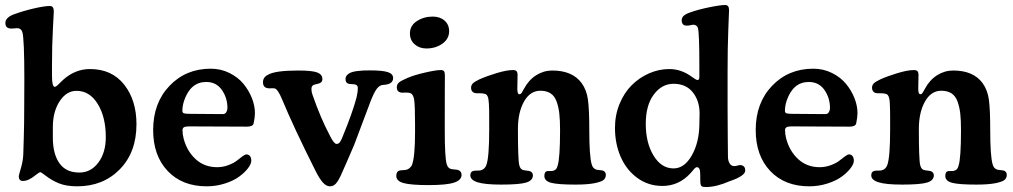

<svg xmlns="http://www.w3.org/2000/svg" viewBox="-20 -733 4062 770"><path d="M77.1 -304.2 77.6 -416.5Q77.6 -575.7 69.8 -603.5Q65.9 -617.2 53.7 -619.6Q48.3 -620.6 36.6 -619.1Q24.9 -617.7 17.6 -619.1Q1.5 -622.6 1.5 -640.6Q1.5 -663.1 36.6 -675.8Q72.3 -689 115.2 -699Q158.2 -709 180.2 -709Q195.8 -709 195.8 -687.5Q195.8 -680.7 192.1 -616Q188.5 -551.3 188.5 -470.7V-428.7Q188.5 -384.8 199.7 -384.8Q201.7 -384.8 203.6 -385.7Q205.6 -386.7 208.7 -389.4Q211.9 -392.1 214.8 -395Q217.8 -397.9 222.9 -403.1Q228 -408.2 232.9 -412.6Q281.2 -456.1 340.8 -456.1Q428.7 -456.1 478 -393.6Q527.3 -331.1 527.3 -234.9Q527.3 -122.1 460.4 -54Q393.6 14.2 289.6 14.2Q246.1 14.2 216.8 2.4Q187.5 -9.3 160.6 -30.3Q145 -42.5 141.6 -42.5Q137.7 -42.5 122.1 -30.3Q94.7 -7.3 71.8 -7.3Q55.2 -7.3 55.2 -26.4Q55.2 -29.3 64.5 -61Q73.7 -92.8 73.7 -124.5Q73.7 -127.4 75.4 -182.1Q77.1 -236.8 77.1 -304.2ZM298.3 -41Q344.7 -41 374.5 -81.1Q404.3 -121.1 404.3 -183.1Q404.3 -263.2 372.1 -315.9Q339.8 -368.7 286.6 -368.7Q246.6 -368.7 219.2 -326.9Q191.9 -285.2 191.9 -223.1V-181.6Q191.9 -115.7 218.3 -78.4Q244.6 -41 298.3 -41Z M825.2 -457.5Q865.7 -457.5 900.4 -440.2Q935.1 -422.9 956.8 -396.2Q978.5 -369.6 990.5 -338.9Q1002.4 -308.1 1002.4 -279.3Q1002.4 -262.7 997.1 -237.8Q994.1 -225.1 969.7 -225.1L737.8 -226.1Q723.6 -226.1 717.8 -222.7Q711.9 -219.2 711.9 -210.9Q711.9 -195.3 716.3 -177.7Q729.5 -127 764.6 -94.7Q799.8 -62.5 850.6 -62.5Q874 -62.5 895.5 -70.6Q917 -78.6 929 -88.1Q940.9 -97.7 951.9 -105.7Q962.9 -113.8 968.3 -113.8Q977.1 -113.8 982.4 -107.2Q987.8 -100.6 987.8 -88.4Q987.8 -75.7 974.6 -58.3Q961.4 -41 939.2 -24.7Q917 -8.3 882.1 2.9Q847.2 14.2 809.1 14.2Q710.4 14.2 652.3 -47.4Q594.2 -108.9 594.2 -211.4Q594.2 -320.3 659.9 -388.9Q725.6 -457.5 825.2 -457.5ZM874 -275.4Q882.8 -275.4 887.5 -283Q892.1 -290.5 892.1 -299.3Q892.1 -340.8 869.6 -372.6Q847.2 -404.3 807.1 -404.3Q744.6 -404.3 718.8 -330.6Q711.4 -308.6 711.4 -288.6Q711.4 -280.3 718.5 -278.3Q725.6 -276.4 743.7 -276.4Z M1409.7 -341.3Q1415 -363.3 1415 -380.9Q1415 -393.6 1399.9 -395Q1397.9 -395.5 1389.6 -395.8Q1381.3 -396 1378.4 -397Q1365.7 -399.9 1365.7 -416Q1365.7 -425.3 1371.8 -431.9Q1377.9 -438.5 1387 -442.1Q1396 -445.8 1410.4 -447.8Q1424.8 -449.7 1436.5 -450.2Q1448.2 -450.7 1464.8 -450.7Q1513.7 -450.7 1535.2 -443.8Q1556.6 -437 1556.6 -419.9Q1556.6 -394.5 1517.1 -392.6Q1502.9 -392.1 1491.2 -377Q1479.5 -361.8 1464.8 -323.2L1400.9 -153.3Q1369.1 -78.6 1345.7 -26.9Q1335.9 -6.3 1326.4 3.9Q1316.9 14.2 1303.2 14.2Q1288.6 14.2 1274.9 -1Q1261.2 -16.1 1245.6 -47.4Q1158.2 -221.2 1111.3 -334.5Q1094.2 -375.5 1081.5 -378.4Q1077.1 -379.4 1066.7 -378.9Q1056.2 -378.4 1053.2 -379.4Q1034.7 -382.3 1034.7 -403.3Q1034.7 -423.3 1054.7 -433.1Q1083 -450.2 1176.8 -450.2Q1231.4 -450.2 1252.2 -442.4Q1272.9 -434.6 1272.9 -416Q1272.9 -407.2 1267.1 -402.3Q1261.2 -397.5 1244.1 -394.5Q1229 -391.6 1229 -377.4Q1229 -363.8 1232.9 -354Q1264.6 -261.7 1302.7 -189.5Q1319.3 -155.8 1329.6 -155.8Q1337.9 -155.8 1343.3 -163.1Q1348.6 -170.4 1354.5 -186Q1393.6 -280.8 1409.7 -341.3Z M1624 -599.1Q1624 -630.4 1651.9 -648.4Q1679.7 -666.5 1715.3 -666.5Q1744.6 -666.5 1762.9 -650.4Q1781.2 -634.3 1781.2 -607.9Q1781.2 -577.1 1754.2 -557.9Q1727.1 -538.6 1689.9 -538.6Q1662.1 -538.6 1643.1 -555.2Q1624 -571.8 1624 -599.1ZM1644.5 -203.6V-235.8Q1644.5 -310.5 1640.9 -333.7Q1637.2 -356.9 1623 -360.4Q1614.7 -362.3 1603 -361.6Q1591.3 -360.8 1587.4 -361.8Q1571.3 -365.7 1571.3 -382.3Q1571.3 -395 1580.1 -402.3Q1588.9 -409.7 1615.2 -420.9Q1641.6 -432.1 1685.1 -442.1Q1728.5 -452.1 1747.6 -452.1Q1757.3 -452.1 1760.7 -447.3Q1764.2 -442.4 1764.2 -430.7Q1764.2 -425.8 1763.9 -383.3Q1763.7 -340.8 1763.7 -252V-208.5Q1763.7 -100.6 1771.5 -74.7Q1776.4 -57.1 1791 -54.7Q1796.4 -53.7 1804.4 -53.2Q1812.5 -52.7 1816.9 -51.3Q1831.1 -46.4 1831.1 -31.7Q1831.1 -10.7 1801.3 -0.7Q1771.5 9.3 1699.2 9.3Q1627.9 9.3 1598.6 1.2Q1569.3 -6.8 1569.3 -27.3Q1569.3 -45.4 1581.5 -48.8Q1586.4 -50.3 1595.5 -50.5Q1604.5 -50.8 1608.4 -51.8Q1615.7 -53.2 1622.8 -59.1Q1629.9 -64.9 1632.8 -73.2Q1644.5 -106 1644.5 -203.6Z M1941.9 -212.4V-248Q1941.9 -273.9 1941.7 -288.3Q1941.4 -302.7 1940.7 -316.4Q1939.9 -330.1 1938.7 -336.2Q1937.5 -342.3 1935.1 -347.4Q1932.6 -352.5 1929.4 -354.5Q1926.3 -356.4 1920.9 -357.4Q1912.6 -359.4 1901.1 -358.9Q1889.6 -358.4 1884.8 -359.9Q1877.9 -361.3 1873.5 -366.9Q1869.1 -372.6 1869.1 -380.4Q1869.1 -391.1 1876 -398.2Q1882.8 -405.3 1902.3 -414.6Q1931.2 -427.7 1971.9 -439.9Q2012.7 -452.1 2037.1 -452.1Q2047.4 -452.1 2051.5 -447.5Q2055.7 -442.9 2055.7 -431.6Q2055.7 -422.4 2055.2 -407.7Q2054.7 -393.1 2054.7 -376Q2054.7 -355 2063 -355Q2064.5 -355 2065.7 -355.5Q2066.9 -356 2067.9 -356.4Q2068.8 -356.9 2070.1 -358.4Q2071.3 -359.9 2072 -360.8Q2072.8 -361.8 2074 -364Q2075.2 -366.2 2075.9 -367.4Q2076.7 -368.7 2078.4 -371.8Q2080.1 -375 2081.1 -376.5Q2100.1 -412.1 2130.1 -431.2Q2160.2 -450.2 2194.8 -450.2Q2275.4 -450.2 2312.5 -399.9Q2332.5 -372.6 2337.9 -333.5Q2343.3 -294.4 2343.3 -211.4Q2343.3 -106.9 2353 -73.7Q2357.4 -57.1 2371.6 -52.7Q2377 -51.3 2384.8 -50.8Q2392.6 -50.3 2396.5 -49.3Q2409.7 -45.4 2409.7 -31.7Q2409.7 -20 2401.6 -12.2Q2393.6 -4.4 2365.2 1.5Q2336.9 7.3 2287.6 7.3Q2216.8 7.3 2189.9 0Q2163.1 -7.3 2163.1 -27.3Q2163.1 -44.9 2174.8 -46.9Q2177.7 -47.4 2186.8 -47.1Q2195.8 -46.9 2198.7 -48.3Q2205.6 -50.3 2209.5 -54.2Q2213.4 -58.1 2216.3 -68.4Q2226.1 -98.6 2226.1 -210.9Q2226.1 -251 2223.1 -277.3Q2220.2 -303.7 2212.2 -325.9Q2204.1 -348.1 2188 -358.6Q2171.9 -369.1 2147 -369.1Q2106 -369.1 2081.5 -325.7Q2057.1 -282.2 2057.1 -215.8Q2057.1 -92.3 2062.5 -70.8Q2066.4 -52.7 2081.1 -50.3Q2086.4 -49.3 2093.8 -48.6Q2101.1 -47.9 2105 -46.4Q2109.9 -45.4 2113.5 -40.8Q2117.2 -36.1 2117.2 -30.3Q2117.2 -9.3 2090.6 -1Q2064 7.3 1990.2 7.3Q1924.3 7.3 1895.3 -2Q1866.2 -11.2 1866.2 -29.8Q1866.2 -44.4 1877.9 -47.4Q1881.8 -48.8 1892.6 -48.8Q1903.3 -48.8 1907.7 -49.8Q1924.8 -54.2 1930.7 -71.8Q1941.9 -103 1941.9 -212.4Z M2446.3 -220.2Q2446.3 -271.5 2464.6 -316.2Q2482.9 -360.8 2513.2 -391.1Q2543.5 -421.4 2582.8 -438.7Q2622.1 -456.1 2664.1 -456.1Q2712.9 -456.1 2755.4 -424.3Q2758.8 -422.4 2762.9 -419.4Q2767.1 -416.5 2769 -415.3Q2771 -414.1 2773.2 -413.1Q2775.4 -412.1 2777.8 -412.1Q2784.7 -412.1 2784.7 -424.8V-471.7Q2784.7 -601.1 2778.8 -621.1Q2774.9 -632.3 2762.2 -633.8Q2758.3 -634.3 2748.3 -631.8Q2738.3 -629.4 2730.5 -630.4Q2723.1 -630.9 2718.5 -636.2Q2713.9 -641.6 2713.9 -651.4Q2713.9 -662.1 2721.7 -669.4Q2729.5 -676.8 2747.6 -683.1Q2778.3 -694.3 2823.2 -703.6Q2868.2 -712.9 2888.7 -712.9Q2903.8 -712.9 2903.8 -692.4Q2903.8 -689 2900.9 -616.5Q2897.9 -543.9 2897.9 -446.8V-301.8Q2897.9 -237.8 2898.7 -171.9Q2899.4 -106 2899.4 -104.5Q2899.4 -90.8 2904.8 -80.1Q2910.2 -69.3 2919.9 -67.4Q2928.7 -65.9 2937 -68.8Q2945.3 -71.8 2952.1 -70.8Q2968.8 -67.4 2968.8 -49.3Q2968.8 -27.3 2905.3 -5.9Q2852.5 17.1 2811 17.1Q2797.4 17.1 2793.2 13.2Q2789.1 9.3 2788.6 -4.4Q2788.6 -9.8 2788.3 -19.5Q2788.1 -29.3 2788.1 -35.6Q2788.1 -62.5 2774.9 -62.5Q2772.5 -62.5 2769.8 -60.8Q2767.1 -59.1 2764.9 -56.6Q2762.7 -54.2 2757.8 -48.3Q2752.9 -42.5 2748.5 -37.6Q2702.1 12.7 2636.7 12.7Q2580.1 12.7 2536.1 -19.3Q2492.2 -51.3 2469.2 -104Q2446.3 -156.7 2446.3 -220.2ZM2681.2 -57.6Q2724.6 -57.6 2754.2 -109.4Q2783.7 -161.1 2784.7 -232.4L2785.6 -276.4Q2786.1 -327.6 2758.8 -362.3Q2731.4 -397 2681.2 -397Q2634.3 -397 2602.1 -354Q2569.8 -311 2569.8 -236.3Q2569.8 -160.2 2601.1 -108.9Q2632.3 -57.6 2681.2 -57.6Z M3241.7 -457.5Q3282.2 -457.5 3316.9 -440.2Q3351.6 -422.9 3373.3 -396.2Q3395 -369.6 3407 -338.9Q3418.9 -308.1 3418.9 -279.3Q3418.9 -262.7 3413.6 -237.8Q3410.6 -225.1 3386.2 -225.1L3154.3 -226.1Q3140.1 -226.1 3134.3 -222.7Q3128.4 -219.2 3128.4 -210.9Q3128.4 -195.3 3132.8 -177.7Q3146 -127 3181.2 -94.7Q3216.3 -62.5 3267.1 -62.5Q3290.5 -62.5 3312 -70.6Q3333.5 -78.6 3345.5 -88.1Q3357.4 -97.7 3368.4 -105.7Q3379.4 -113.8 3384.8 -113.8Q3393.6 -113.8 3398.9 -107.2Q3404.3 -100.6 3404.3 -88.4Q3404.3 -75.7 3391.1 -58.3Q3377.9 -41 3355.7 -24.7Q3333.5 -8.3 3298.6 2.9Q3263.7 14.2 3225.6 14.2Q3127 14.2 3068.8 -47.4Q3010.7 -108.9 3010.7 -211.4Q3010.7 -320.3 3076.4 -388.9Q3142.1 -457.5 3241.7 -457.5ZM3290.5 -275.4Q3299.3 -275.4 3304 -283Q3308.6 -290.5 3308.6 -299.3Q3308.6 -340.8 3286.1 -372.6Q3263.7 -404.3 3223.6 -404.3Q3161.1 -404.3 3135.3 -330.6Q3127.9 -308.6 3127.9 -288.6Q3127.9 -280.3 3135 -278.3Q3142.1 -276.4 3160.2 -276.4Z M3549.8 -212.4V-248Q3549.8 -273.9 3549.6 -288.3Q3549.3 -302.7 3548.6 -316.4Q3547.9 -330.1 3546.6 -336.2Q3545.4 -342.3 3543 -347.4Q3540.5 -352.5 3537.4 -354.5Q3534.2 -356.4 3528.8 -357.4Q3520.5 -359.4 3509 -358.9Q3497.6 -358.4 3492.7 -359.9Q3485.8 -361.3 3481.4 -366.9Q3477.1 -372.6 3477.1 -380.4Q3477.1 -391.1 3483.9 -398.2Q3490.7 -405.3 3510.3 -414.6Q3539.1 -427.7 3579.8 -439.9Q3620.6 -452.1 3645 -452.1Q3655.3 -452.1 3659.4 -447.5Q3663.6 -442.9 3663.6 -431.6Q3663.6 -422.4 3663.1 -407.7Q3662.6 -393.1 3662.6 -376Q3662.6 -355 3670.9 -355Q3672.4 -355 3673.6 -355.5Q3674.8 -356 3675.8 -356.4Q3676.8 -356.9 3678 -358.4Q3679.2 -359.9 3679.9 -360.8Q3680.7 -361.8 3681.9 -364Q3683.1 -366.2 3683.8 -367.4Q3684.6 -368.7 3686.3 -371.8Q3688 -375 3689 -376.5Q3708 -412.1 3738 -431.2Q3768.1 -450.2 3802.7 -450.2Q3883.3 -450.2 3920.4 -399.9Q3940.4 -372.6 3945.8 -333.5Q3951.2 -294.4 3951.2 -211.4Q3951.2 -106.9 3960.9 -73.7Q3965.3 -57.1 3979.5 -52.7Q3984.9 -51.3 3992.7 -50.8Q4000.5 -50.3 4004.4 -49.3Q4017.6 -45.4 4017.6 -31.7Q4017.6 -20 4009.5 -12.2Q4001.5 -4.4 3973.1 1.5Q3944.8 7.3 3895.5 7.3Q3824.7 7.3 3797.9 0Q3771 -7.3 3771 -27.3Q3771 -44.9 3782.7 -46.9Q3785.6 -47.4 3794.7 -47.1Q3803.7 -46.9 3806.6 -48.3Q3813.5 -50.3 3817.4 -54.2Q3821.3 -58.1 3824.2 -68.4Q3834 -98.6 3834 -210.9Q3834 -251 3831.1 -277.3Q3828.1 -303.7 3820.1 -325.9Q3812 -348.1 3795.9 -358.6Q3779.8 -369.1 3754.9 -369.1Q3713.9 -369.1 3689.5 -325.7Q3665 -282.2 3665 -215.8Q3665 -92.3 3670.4 -70.8Q3674.3 -52.7 3689 -50.3Q3694.3 -49.3 3701.7 -48.6Q3709 -47.9 3712.9 -46.4Q3717.8 -45.4 3721.4 -40.8Q3725.1 -36.1 3725.1 -30.3Q3725.1 -9.3 3698.5 -1Q3671.9 7.3 3598.1 7.3Q3532.2 7.3 3503.2 -2Q3474.1 -11.2 3474.1 -29.8Q3474.1 -44.4 3485.8 -47.4Q3489.7 -48.8 3500.5 -48.8Q3511.2 -48.8 3515.6 -49.8Q3532.7 -54.2 3538.6 -71.8Q3549.8 -103 3549.8 -212.4Z"/></svg>

Font: Cooper* SemiBold
Style: Regular
Weight: 600
Designer: Owen Earl
Foundry: indestructible type*
Version: Version 0.001